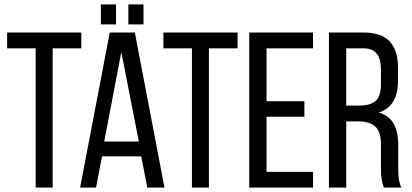

<svg xmlns="http://www.w3.org/2000/svg" viewBox="-20 -847 1859 867"><path d="M12.2 -628.9V-700.2H347.2V-628.9H217.8V0H141.1V-628.9Z M341.8 0 475.6 -700.2H588.9L722.7 0H645L617.7 -141.1H440.9L413.6 0ZM435.5 -736.8V-827.1H503.9V-736.8ZM450.7 -208H606.9L527.8 -611.8ZM559.6 -736.8V-827.1H627.9V-736.8Z M717.8 -628.9V-700.2H1052.7V-628.9H923.3V0H846.7V-628.9Z M1105.5 0V-700.2H1393.6V-628.9H1183.6V-390.1H1354.5V-319.8H1183.6V-70.8H1393.6V0Z M1465.3 0V-700.2H1621.1Q1702.1 -700.2 1739.7 -659.9Q1777.3 -619.6 1777.3 -540V-482.9Q1777.3 -366.2 1690.4 -338.9Q1736.8 -325.2 1757.6 -288.3Q1778.3 -251.5 1778.3 -192.9V-84Q1778.3 -25.9 1792.5 0H1713.4Q1700.2 -30.3 1700.2 -85V-194.8Q1700.2 -252 1674.8 -275.4Q1649.4 -298.8 1598.1 -298.8H1543.5V0ZM1543.5 -370.1H1601.1Q1650.9 -370.1 1675.5 -390.9Q1700.2 -411.6 1700.2 -465.8V-533.2Q1700.2 -581.5 1680.9 -605.2Q1661.6 -628.9 1619.1 -628.9H1543.5Z"/></svg>

Font: Bebas Neue Regular
Style: Regular
Weight: 400
Designer: Ryoichi Tsunekawa
Foundry: Ryoichi Tsunekawa
Version: Version 001.003